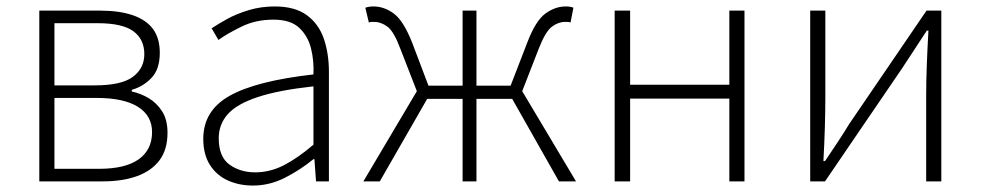

<svg xmlns="http://www.w3.org/2000/svg" viewBox="-20 -563 3044 596"><path d="M102 0V-530H292Q350 -530 391.5 -516Q433 -502 454.5 -473.5Q476 -445 476 -399Q476 -349 451 -322Q426 -295 389 -284V-279Q417 -273 442 -258Q467 -243 483.5 -217Q500 -191 500 -151Q500 -99 475.5 -66Q451 -33 406 -16.5Q361 0 299 0ZM149 -298H274Q357 -298 392.5 -324.5Q428 -351 428 -395Q428 -441 394 -466Q360 -491 283 -491H149ZM149 -39H288Q369 -39 410.5 -68.5Q452 -98 452 -153Q452 -204 408 -231.5Q364 -259 280 -259H149Z M765 13Q723 13 688 -2.5Q653 -18 632 -50.5Q611 -83 611 -132Q611 -220 693.5 -266Q776 -312 953 -332Q955 -374 945.5 -412.5Q936 -451 909 -476.5Q882 -502 829 -502Q774 -502 730 -480.5Q686 -459 658 -439L637 -475Q656 -488 685 -504Q714 -520 752 -531.5Q790 -543 833 -543Q896 -543 933 -515.5Q970 -488 985.5 -442Q1001 -396 1001 -340V0H961L956 -69H953Q913 -36 865 -11.5Q817 13 765 13ZM772 -28Q818 -28 861 -50Q904 -72 953 -114V-295Q844 -283 779.5 -261.5Q715 -240 687 -208.5Q659 -177 659 -134Q659 -76 692.5 -52Q726 -28 772 -28Z M1108 0 1274 -280 1223 -411Q1203 -465 1183 -480Q1163 -495 1141 -495Q1136 -495 1133 -495Q1130 -495 1125 -493L1114 -539Q1125 -543 1139 -543Q1173 -543 1203 -520.5Q1233 -498 1260 -429L1310 -297H1416V-530H1459V-297H1565L1616 -429Q1642 -498 1672.5 -520.5Q1703 -543 1736 -543Q1751 -543 1760 -539L1751 -493Q1746 -495 1743 -495Q1740 -495 1734 -495Q1713 -495 1693 -480Q1673 -465 1652 -411L1601 -280L1768 0H1715L1570 -256H1459V0H1416V-256H1306L1159 0Z M1888 0V-530H1936V-300H2244V-530H2291V0H2244V-257H1936V0Z M2495 0V-530H2542V-263Q2542 -220 2540.5 -168Q2539 -116 2536 -63H2541Q2558 -88 2579.5 -120.5Q2601 -153 2616 -178L2856 -530H2902V0H2855V-267Q2855 -311 2857 -363Q2859 -415 2862 -468H2857Q2841 -443 2819 -410Q2797 -377 2781 -352L2541 0Z"/></svg>

Font: Noto Sans SC ExtraLight
Style: Regular
Weight: 250
Designer: Ryoko NISHIZUKA 西塚涼子 (kana, bopomofo & ideographs); Paul D. Hunt (Latin, Greek & Cyrillic); Sandoll Communications 산돌커뮤니
Foundry: Adobe
Version: Version 2.004-H2;hotconv 1.0.118;makeotfexe 2.5.65603